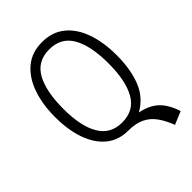

<svg xmlns="http://www.w3.org/2000/svg" viewBox="-254 -829 1122 1122"><g transform="rotate(-45 307.5 -268.0)"><path d="M561.5 -351.3Q561.5 -236.9 529 -152.8Q496.4 -68.7 416.4 -23.1Q488.2 -8.7 529.2 30Q570.3 68.7 594.9 143.6L514.4 177.4Q493.3 122.6 466.2 84.9Q439 47.2 398.5 27.7Q357.9 8.2 297.4 8.2Q218.5 8.2 163.3 -36.7Q108.2 -81.5 79.5 -162.1Q50.8 -242.6 50.8 -349.7Q50.8 -455.4 79.7 -537.7Q108.7 -620 165.6 -667.2Q222.6 -714.4 306.2 -714.4Q390.3 -714.4 446.9 -668.5Q503.6 -622.6 532.6 -540.8Q561.5 -459 561.5 -351.3ZM493.8 -351.3Q493.8 -495.9 449 -575.1Q404.1 -654.4 306.2 -654.4Q208.2 -654.4 163.6 -574.6Q119 -494.9 119 -349.7Q119 -205.6 165.1 -127.9Q211.3 -50.3 306.2 -50.3Q403.6 -50.3 448.7 -128.5Q493.8 -206.7 493.8 -351.3Z"/></g></svg>

Font: Fira Code Light
Style: Regular
Weight: 300
Monospace: yes
Designer: Carrois Corporate, Edenspiekermann AG, Nikita Prokopov
Foundry: Carrois Corporate, Edenspiekermann AG, Nikita Prokopov
Version: Version 6.000; ttfautohint (v1.8.2) -l 8 -r 50 -G 200 -x 14 